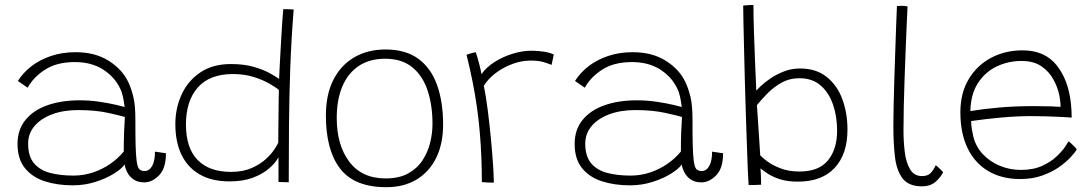

<svg xmlns="http://www.w3.org/2000/svg" viewBox="-20 -739 4414 778"><path d="M275 12Q212 12 161.2 -4.5Q110.5 -21 80.8 -58Q51 -95 51 -156Q51 -213 82.8 -252.5Q114.5 -292 171.2 -312.2Q228 -332.5 303 -332.5Q343.5 -332.5 382.2 -326.8Q421 -321 449 -314.5Q477 -308 485 -305.5Q482.5 -326 478.5 -345.5Q474.5 -365 466.5 -381Q444 -428 397 -457.8Q350 -487.5 283 -487.5Q210.5 -487.5 163 -457Q115.5 -426.5 92 -383.5L52.5 -411Q73.5 -444.5 107.5 -470.8Q141.5 -497 186.8 -512.2Q232 -527.5 286 -527.5Q366 -527.5 421.2 -492.2Q476.5 -457 500.5 -405Q513.5 -376.5 521 -343.5Q528.5 -310.5 528.5 -256.5Q528.5 -191.5 529.5 -151.5Q530.5 -111.5 533.5 -88.5Q537 -61 544.5 -53.5Q552 -46 566 -46Q585 -46 596.5 -66.5Q608 -87 608 -124.5L652.5 -118Q652.5 -57 624.5 -28.5Q596.5 0 564.5 0Q538 0 521 -12Q504 -24 495.5 -41Q487 -58 485 -72.5Q473 -55 441.2 -35.2Q409.5 -15.5 366.2 -1.8Q323 12 275 12ZM277.5 -27.5Q318.5 -27.5 356.2 -40Q394 -52.5 426 -74.5Q458 -96.5 481.5 -125Q481.5 -171 482.8 -203.2Q484 -235.5 486 -265Q468.5 -270.5 417 -281.8Q365.5 -293 296.5 -293Q237.5 -293 191.8 -276Q146 -259 120 -228.5Q94 -198 94 -157Q94 -105.5 118 -77.2Q142 -49 183.5 -38.2Q225 -27.5 277.5 -27.5Z M1108.5 -1.5Q1108.5 -11.5 1108.5 -32.8Q1108.5 -54 1108.5 -74.2Q1108.5 -94.5 1108.5 -101.5Q1107 -98 1095.8 -82.8Q1084.5 -67.5 1061.2 -49.2Q1038 -31 1000.5 -17.5Q963 -4 909.5 -4Q838.5 -4 789.5 -32Q740.5 -60 715.5 -112Q690.5 -164 690.5 -236.5Q690.5 -300.5 715.8 -355.8Q741 -411 791.2 -445.2Q841.5 -479.5 916 -479.5Q969 -479.5 1008.5 -468Q1048 -456.5 1074 -442Q1100 -427.5 1111 -419Q1111.5 -435 1113 -464.2Q1114.5 -493.5 1116.5 -528.8Q1118.5 -564 1120.5 -599Q1122.5 -634 1124.5 -661.5Q1126.5 -689 1128 -702Q1139 -702 1151.2 -701.5Q1163.5 -701 1170 -700.5Q1160.5 -582 1156.2 -464.2Q1152 -346.5 1151 -230.5Q1150 -114.5 1150 -0.5Q1146 -0.5 1136.8 -0.8Q1127.5 -1 1119 -1.2Q1110.5 -1.5 1108.5 -1.5ZM916 -42.5Q964 -42.5 999 -57.8Q1034 -73 1057 -94.2Q1080 -115.5 1092.2 -134.5Q1104.5 -153.5 1107.5 -160.5Q1107.5 -174 1107.8 -203.8Q1108 -233.5 1108.5 -268Q1109 -302.5 1109.2 -332Q1109.5 -361.5 1110 -374.5Q1098 -385 1071.5 -400.2Q1045 -415.5 1007.5 -427.2Q970 -439 924 -439Q829.5 -439 781.5 -384.5Q733.5 -330 733.5 -234.5Q733.5 -139 780.8 -90.8Q828 -42.5 916 -42.5Z M1545.5 19.5Q1416 19.5 1358.2 -55.8Q1300.5 -131 1300.5 -271Q1300.5 -355 1330.5 -414.8Q1360.5 -474.5 1415 -506.5Q1469.5 -538.5 1542.5 -538.5Q1624 -538.5 1675.5 -500.5Q1727 -462.5 1751.2 -394Q1775.5 -325.5 1775.5 -234Q1775.5 -157 1747.8 -100Q1720 -43 1668.5 -11.8Q1617 19.5 1545.5 19.5ZM1543 -16Q1597 -16 1633.5 -36Q1670 -56 1691.8 -89Q1713.5 -122 1723 -160.8Q1732.5 -199.5 1732.5 -237Q1732.5 -313 1712.5 -372.8Q1692.5 -432.5 1650.2 -466.8Q1608 -501 1540.5 -501Q1477.5 -501 1433.8 -471.8Q1390 -442.5 1367.2 -388.8Q1344.5 -335 1344.5 -261Q1344.5 -151.5 1395.2 -83.8Q1446 -16 1543 -16Z M1931 -438.5Q1950 -466 1983.5 -487.5Q2017 -509 2057 -521.2Q2097 -533.5 2133.5 -533.5Q2157.5 -533.5 2182.8 -529.8Q2208 -526 2224 -518L2215 -476Q2202.5 -481.5 2182.2 -487.5Q2162 -493.5 2129.5 -493.5Q2093.5 -493.5 2056.8 -480Q2020 -466.5 1989.2 -443.5Q1958.5 -420.5 1940.5 -391.5Q1949 -350.5 1956.2 -294.2Q1963.5 -238 1969 -179.8Q1974.5 -121.5 1977.8 -73Q1981 -24.5 1981 1Q1973.5 1 1957.8 0.5Q1942 0 1932.5 -1Q1932.5 -52 1930.5 -102Q1928.5 -152 1924.2 -202Q1920 -252 1912.8 -303.2Q1905.5 -354.5 1895 -407.5Q1884.5 -460.5 1870.5 -517Q1873.5 -518.5 1880.8 -520.8Q1888 -523 1896 -525Q1904 -527 1908 -527Q1914.5 -508 1921.5 -481Q1928.5 -454 1931 -438.5Z M2532.5 12Q2469.5 12 2418.8 -4.5Q2368 -21 2338.2 -58Q2308.5 -95 2308.5 -156Q2308.5 -213 2340.2 -252.5Q2372 -292 2428.8 -312.2Q2485.5 -332.5 2560.5 -332.5Q2601 -332.5 2639.8 -326.8Q2678.5 -321 2706.5 -314.5Q2734.5 -308 2742.5 -305.5Q2740 -326 2736 -345.5Q2732 -365 2724 -381Q2701.5 -428 2654.5 -457.8Q2607.5 -487.5 2540.5 -487.5Q2468 -487.5 2420.5 -457Q2373 -426.5 2349.5 -383.5L2310 -411Q2331 -444.5 2365 -470.8Q2399 -497 2444.2 -512.2Q2489.5 -527.5 2543.5 -527.5Q2623.5 -527.5 2678.8 -492.2Q2734 -457 2758 -405Q2771 -376.5 2778.5 -343.5Q2786 -310.5 2786 -256.5Q2786 -191.5 2787 -151.5Q2788 -111.5 2791 -88.5Q2794.5 -61 2802 -53.5Q2809.5 -46 2823.5 -46Q2842.5 -46 2854 -66.5Q2865.5 -87 2865.5 -124.5L2910 -118Q2910 -57 2882 -28.5Q2854 0 2822 0Q2795.5 0 2778.5 -12Q2761.5 -24 2753 -41Q2744.5 -58 2742.5 -72.5Q2730.5 -55 2698.8 -35.2Q2667 -15.5 2623.8 -1.8Q2580.5 12 2532.5 12ZM2535 -27.5Q2576 -27.5 2613.8 -40Q2651.5 -52.5 2683.5 -74.5Q2715.5 -96.5 2739 -125Q2739 -171 2740.2 -203.2Q2741.5 -235.5 2743.5 -265Q2726 -270.5 2674.5 -281.8Q2623 -293 2554 -293Q2495 -293 2449.2 -276Q2403.5 -259 2377.5 -228.5Q2351.5 -198 2351.5 -157Q2351.5 -105.5 2375.5 -77.2Q2399.5 -49 2441 -38.2Q2482.5 -27.5 2535 -27.5Z M3013.5 11Q3012 -6.5 3010.2 -49Q3008.5 -91.5 3006.5 -150.2Q3004.5 -209 3002.2 -276.2Q3000 -343.5 2998.2 -411.5Q2996.5 -479.5 2995 -540.5Q2993.5 -601.5 2992.5 -647.8Q2991.5 -694 2991.5 -716.5Q2998.5 -717.5 3011.8 -718.2Q3025 -719 3033 -719Q3033 -678 3034.8 -619.2Q3036.5 -560.5 3039.2 -495.8Q3042 -431 3044.5 -372Q3048 -376 3062.5 -390Q3077 -404 3101 -420.5Q3125 -437 3155.8 -449.2Q3186.5 -461.5 3222 -461.5Q3286.5 -461.5 3329.2 -427.8Q3372 -394 3393 -337.8Q3414 -281.5 3414 -213.5Q3414 -114.5 3362.2 -58.8Q3310.5 -3 3212.5 -3Q3171 -3 3141.2 -12.5Q3111.5 -22 3092 -34.8Q3072.5 -47.5 3061.5 -56.5Q3062.5 -47 3063 -34.5Q3063.5 -22 3063.8 -10.2Q3064 1.5 3064 9.5Q3058.5 10 3040.2 10.5Q3022 11 3013.5 11ZM3060.5 -109.5Q3068.5 -100.5 3089.2 -85Q3110 -69.5 3143 -56.8Q3176 -44 3219.5 -44Q3298 -44 3335 -89.2Q3372 -134.5 3372 -209.5Q3372 -267 3355.5 -315.2Q3339 -363.5 3305.2 -392.8Q3271.5 -422 3219.5 -422Q3179 -422 3146.2 -403.5Q3113.5 -385 3088.8 -359.5Q3064 -334 3047 -313Q3047.5 -306.5 3049 -285.8Q3050.5 -265 3052.2 -237.8Q3054 -210.5 3055.8 -183.2Q3057.5 -156 3058.8 -135.8Q3060 -115.5 3060.5 -109.5Z M3801.5 -41Q3793 -22.5 3772 -3.2Q3751 16 3715.5 16Q3662 16 3637.5 -16Q3613 -48 3606.5 -102.8Q3600 -157.5 3600 -225.5Q3600 -258.5 3601 -307.5Q3602 -356.5 3603.8 -413.5Q3605.5 -470.5 3607.5 -527.2Q3609.5 -584 3611.2 -633Q3613 -682 3614.5 -714.5Q3624.5 -715.5 3633 -715.5Q3640 -715.5 3646.5 -714.8Q3653 -714 3657.5 -713Q3656 -685 3654 -639Q3652 -593 3649.8 -537Q3647.5 -481 3645.5 -421.8Q3643.5 -362.5 3642.2 -307.8Q3641 -253 3641 -210.5Q3641 -167 3646 -124.5Q3651 -82 3667.2 -53.8Q3683.5 -25.5 3716.5 -25.5Q3739.5 -25.5 3751.2 -38Q3763 -50.5 3771.5 -69.5Q3774.5 -67.5 3779 -63.8Q3783.5 -60 3788.2 -55.2Q3793 -50.5 3796.8 -46.8Q3800.5 -43 3801.5 -41Z M4343 -133Q4336.5 -122 4318.5 -102.2Q4300.5 -82.5 4271.8 -62.2Q4243 -42 4203.5 -27.8Q4164 -13.5 4113.5 -13.5Q4039 -13.5 3984.5 -45.8Q3930 -78 3900.8 -138.5Q3871.5 -199 3871.5 -284Q3871.5 -361.5 3905 -417.8Q3938.5 -474 3995.5 -504.5Q4052.5 -535 4123.5 -535Q4213 -535 4261.2 -475Q4309.5 -415 4319.5 -319Q4321 -305.5 4321.8 -291.2Q4322.5 -277 4322.5 -262.5Q4317 -263 4300.8 -264Q4284.5 -265 4261.2 -266Q4238 -267 4211.2 -267.8Q4184.5 -268.5 4158 -268.5Q4100.5 -268.5 4035.2 -262.5Q3970 -256.5 3915 -248.5Q3915.5 -231 3918.2 -214.8Q3921 -198.5 3924.5 -183.5Q3935 -143 3963.8 -113Q3992.5 -83 4032.5 -66.8Q4072.5 -50.5 4116.5 -50.5Q4167 -50.5 4203 -67Q4239 -83.5 4262.2 -105.8Q4285.5 -128 4297 -146Q4308.5 -164 4310 -166.5Q4313 -164 4318 -159.8Q4323 -155.5 4328.2 -150.5Q4333.5 -145.5 4337.5 -141Q4341.5 -136.5 4343 -133ZM3912 -289Q3961 -297 4025.5 -303Q4090 -309 4171.5 -309Q4213 -309 4239.8 -308Q4266.5 -307 4277.5 -306Q4277.5 -328.5 4272.5 -353Q4266 -385 4248.5 -417Q4231 -449 4199.8 -470.5Q4168.5 -492 4119.5 -492Q4065 -492 4018.2 -469.5Q3971.5 -447 3942.5 -402Q3913.5 -357 3912 -289Z"/></svg>

Font: Grandstander Thin Thin
Style: Regular
Weight: 250
Version: Version 1.200